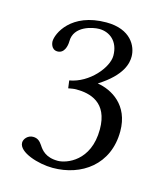

<svg xmlns="http://www.w3.org/2000/svg" viewBox="-93 -649 626 731"><g transform="rotate(15 220.0 -284.0)"><path d="M217 -547C258 -547 295 -519 295 -462C295 -416 234 -341 157 -328L161 -298C172 -300 183 -302 192 -302C246 -302 318 -285 318 -178C318 -52 227 -21 194 -21C146 -21 128 -45 117 -62C108 -75 99 -85 80 -85C60 -85 45 -68 45 -53C45 -15 125 10 182 10C295 10 395 -59 395 -191C395 -295 321 -336 265 -345C355 -402 363 -452 363 -477C363 -517 334 -578 237 -578C98 -578 57 -486 57 -455C57 -452 59 -423 85 -423C112 -423 119 -454 119 -472C119 -533 192 -547 217 -547Z"/></g></svg>

Font: Linux Libertine O C
Style: Regular
Weight: 400
Designer: Philipp H. Poll
Foundry: Philipp H. Poll
Version: Version 4.0.3